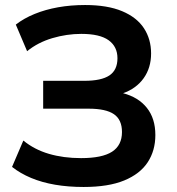

<svg xmlns="http://www.w3.org/2000/svg" viewBox="-20 -735 705 765"><path d="M313 10Q252 10 199.5 1Q147 -8 104 -26Q61 -44 28 -70L73 -175Q117 -139 175 -122Q233 -105 303 -105Q387 -105 426.5 -130.5Q466 -156 466 -209Q466 -258 434 -280Q402 -302 333 -302H152V-413H316Q384 -413 416 -434.5Q448 -456 448 -503Q448 -549 413 -574.5Q378 -600 304 -600Q246 -600 188.5 -583Q131 -566 88 -531L43 -637Q75 -662 118 -679.5Q161 -697 211.5 -706Q262 -715 319 -715Q408 -715 466.5 -690.5Q525 -666 553.5 -622.5Q582 -579 582 -522Q582 -465 552.5 -423.5Q523 -382 469 -363V-364Q531 -348 565 -305.5Q599 -263 599 -197Q599 -135 568.5 -88.5Q538 -42 475 -16Q412 10 313 10Z"/></svg>

Font: Nunito Sans 8pt
Style: Bold
Weight: 700
Version: Version 3.101;gftools[0.9.27]